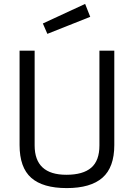

<svg xmlns="http://www.w3.org/2000/svg" viewBox="-20 -951 684 981"><path d="M80 0ZM80 -210V-692H157V-208Q157 -58 319 -58Q404 -58 446 -94Q488 -130 488 -208V-692H564V-210Q564 -96 503.5 -43Q443 10 321 10Q199 10 139.5 -42.5Q80 -95 80 -210ZM199 -831 415 -931 441 -865 222 -778Z"/></svg>

Font: Cairo
Style: Regular
Weight: 400
Designer: Mohamed Gaber, the designers of Titillium
Foundry: Kief Type Foundry
Version: Version 2.009; ttfautohint (v1.5.33-1714) -l 8 -r 50 -G 200 